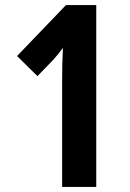

<svg xmlns="http://www.w3.org/2000/svg" viewBox="-20 -734 509 754"><path d="M358 0V-714H239L47 -514L127 -435L189 -499C206 -518 218 -533 227 -546C225 -505 224 -462 224 -417V0Z"/></svg>

Font: Noto Sans Armenian ExtraCondensed
Style: Regular
Weight: 400
Width: 2
Designer: Monotype Design Team
Foundry: Monotype Imaging Inc.
Version: Version 2.008